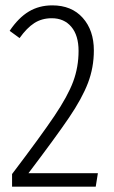

<svg xmlns="http://www.w3.org/2000/svg" viewBox="-20 -696 426 716"><path d="M330 -508Q330 -444 308 -386.5Q286 -329 237.5 -257.5Q189 -186 86 -50H345L337 0H25V-47Q132 -188 182.5 -263Q233 -338 253 -392Q273 -446 273 -506Q273 -564 246 -596Q219 -628 173 -628Q136 -628 108 -610Q80 -592 53 -554L16 -581Q49 -630 87.5 -653Q126 -676 175 -676Q247 -676 288.5 -629.5Q330 -583 330 -508Z"/></svg>

Font: Fira Sans Extra Condensed Light
Style: Regular
Weight: 300
Width: 1
Designer: Carrois Corporate & Edenspiekermann AG
Foundry: Carrois Corporate GbR & Edenspiekermann AG
Version: Version 4.203